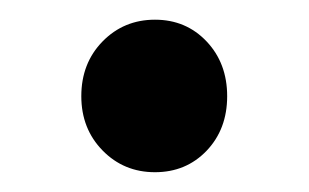

<svg xmlns="http://www.w3.org/2000/svg" viewBox="-20 -419 315 196"><path d="M63 -320.8Q63 -354.5 84.7 -376.7Q106.4 -398.9 138.2 -398.9Q169.9 -398.9 190.9 -376.7Q211.9 -354.5 211.9 -320.8Q211.9 -287.1 190.9 -265.1Q169.9 -243.2 138.2 -243.2Q106.4 -243.2 84.7 -265.4Q63 -287.6 63 -320.8Z"/></svg>

Font: Source Sans Pro Semibold
Style: Regular
Weight: 600
Designer: Paul D. Hunt
Foundry: Adobe Systems Incorporated
Version: Version 2.020;PS 2.0;hotconv 1.0.86;makeotf.lib2.5.63406